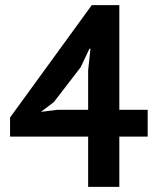

<svg xmlns="http://www.w3.org/2000/svg" viewBox="-20 -725 607 745"><path d="M553 -195H443V0H322V-195H19V-269L336 -705H443V-299H553ZM322 -452 331 -536H327L293 -464L189 -329L139 -291L203 -299H322Z"/></svg>

Font: PT Sans
Style: Bold
Weight: 700
Version: Version 2.003W OFL; ttfautohint (v1.6)